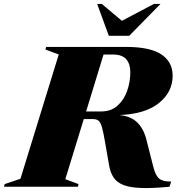

<svg xmlns="http://www.w3.org/2000/svg" viewBox="-76 -955 920 982"><path d="M258 -38.5 325.5 -13.5 322.5 0H-55.5L-52 -13.5L28.5 -40.5L224.5 -676.5L156.5 -701.5L160 -715H569.5Q692 -715 749.5 -676.5Q807 -638 807 -568Q807 -484.5 737 -428Q667 -371.5 534 -366.5Q592.5 -361 625.2 -329.5Q658 -298 672.5 -242L708 -102Q719.5 -56 739 -40.8Q758.5 -25.5 799.5 -26.5L791 0Q704 8.5 647 6.5Q590 4.5 556.2 -8.5Q522.5 -21.5 505.8 -46Q489 -70.5 482.5 -106.5L461.5 -227Q452.5 -280.5 445 -305.8Q437.5 -331 427 -338.5Q416.5 -346 398 -346H352.5ZM441.5 -385Q492 -385 525 -414.5Q558 -444 574.2 -490Q590.5 -536 590.5 -586Q590.5 -628.5 569.5 -652.2Q548.5 -676 502.5 -676H453.5L364.5 -385ZM745 -935 585 -772H480.5L421 -935H444.5L547.5 -848.5L711.5 -935Z"/></svg>

Font: Newsreader 72pt ExtraBold
Style: Italic
Weight: 800
Italic angle: -17°
Designer: Hugues Gentile
Foundry: Production Type
Version: Version 1.003; ttfautohint (v1.8.3)